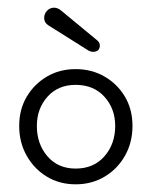

<svg xmlns="http://www.w3.org/2000/svg" viewBox="-20 -470 395 500"><path d="M177 10Q135 10 102 -10Q69 -30 49.5 -64.5Q30 -99 30 -142Q30 -185 49.5 -218Q69 -251 102 -270.5Q135 -290 177 -290Q219 -290 252.5 -270.5Q286 -251 305.5 -218Q325 -185 325 -142Q325 -99 305.5 -64.5Q286 -30 252.5 -10Q219 10 177 10ZM177 -31Q224 -31 252 -63Q280 -95 280 -142Q280 -187 252 -218Q224 -249 177 -249Q131 -249 103.5 -218Q76 -187 76 -142Q76 -95 103.5 -63Q131 -31 177 -31ZM233 -365Q240 -359 240 -352Q240 -335 222 -335Q217 -335 211 -338L106 -404Q95 -411 95 -423Q95 -434 102.5 -442Q110 -450 121 -450Q131 -450 141 -441Z"/></svg>

Font: Dongle Light
Style: Regular
Weight: 300
Designer: Yanghee Ryu
Foundry: Yanghee Ryu
Version: Version 2.000